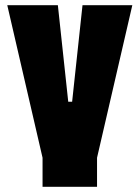

<svg xmlns="http://www.w3.org/2000/svg" viewBox="-20 -580 538 740"><path d="M144 28 8 -560H203L243 -188H258L298 -560H490L354 28V140H144Z"/></svg>

Font: Tektur Condensed ExtraBold
Style: Regular
Weight: 800
Width: 3
Designer: Adam Jagosz
Foundry: Adam Jagosz
Version: Version 1.005;gftools[0.9.30]